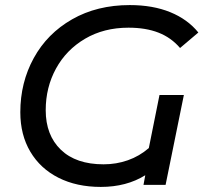

<svg xmlns="http://www.w3.org/2000/svg" viewBox="-20 -728 812 756"><path d="M608 -354H704L632 0H545L552 -38Q478 8 377 8Q282 8 210.5 -28Q139 -64 99.5 -130.5Q60 -197 60 -286Q60 -403 113 -499.5Q166 -596 264 -652Q362 -708 491 -708Q582 -708 650.5 -680Q719 -652 761 -600L689 -539Q654 -580 604 -599.5Q554 -619 486 -619Q389 -619 315 -575.5Q241 -532 200.5 -458Q160 -384 160 -294Q160 -196 219.5 -138.5Q279 -81 388 -81Q438 -81 483.5 -97Q529 -113 566 -145Z"/></svg>

Font: Montserrat Alternates Medium
Style: Italic
Weight: 500
Italic angle: -11.3°
Designer: Julieta Ulanovsky
Foundry: Julieta Ulanovsky
Version: Version 7.200